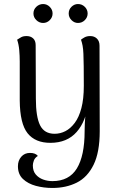

<svg xmlns="http://www.w3.org/2000/svg" viewBox="-20 -700 586 953"><path d="M240 233Q197 233 158 222.5Q119 212 94 188.5Q69 165 69 125Q69 97 85.5 78Q102 59 129 59Q156 59 168 74Q153 83 148 97Q143 111 143 121Q143 149 157.5 166Q172 183 194 191Q216 199 240 199Q323 199 361.5 136Q400 73 400 -48Q400 -65 401 -87.5Q402 -110 404 -132.5Q406 -155 407 -175L418 -191Q408 -99 360.5 -45Q313 9 230 9Q155 9 117 -38.5Q79 -86 78 -201V-395Q78 -423 75.5 -451.5Q73 -480 65 -503Q74 -509 84.5 -515Q95 -521 112 -521Q132 -521 144.5 -509.5Q157 -498 157 -476L158 -211Q158 -120 179 -78Q200 -36 251 -36Q279 -36 304.5 -49Q330 -62 351 -90Q372 -118 384 -163.5Q396 -209 396 -274Q396 -333 395.5 -371Q395 -409 394 -433Q393 -457 390 -473Q387 -489 382 -503Q388 -508 399.5 -514.5Q411 -521 428 -521Q448 -521 461 -508.5Q474 -496 474 -473L475 -49Q475 56 444.5 118Q414 180 361 206.5Q308 233 240 233ZM194 -586Q175 -586 160.5 -600Q146 -614 146 -633Q146 -653 160.5 -666.5Q175 -680 194 -680Q213 -680 227 -666Q241 -652 241 -633Q241 -614 227 -600Q213 -586 194 -586ZM367 -586Q349 -586 335 -600Q321 -614 321 -633Q321 -653 335 -666.5Q349 -680 367 -680Q387 -680 401 -666Q415 -652 415 -633Q415 -614 401 -600Q387 -586 367 -586Z"/></svg>

Font: Arima
Style: Regular
Weight: 400
Designer: Joana Correia and Natanael Gama
Foundry: NDISCOVER
Version: Version 1.101;gftools[0.9.23]